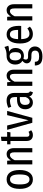

<svg xmlns="http://www.w3.org/2000/svg" viewBox="1536 -2232 909 4020"><g transform="rotate(-90 1990.0 -222.5)"><path d="M440 -264Q440 -137 387.5 -62.5Q335 12 242 12Q149 12 97 -61Q45 -134 45 -263Q45 -396 97 -467Q149 -538 243 -538Q337 -538 388.5 -468.5Q440 -399 440 -264ZM138 -263Q138 -155 164 -107Q190 -59 242 -59Q295 -59 321 -107Q347 -155 347 -264Q347 -372 321 -419.5Q295 -467 243 -467Q190 -467 164 -419.5Q138 -372 138 -263Z M898 -387V0H810V-375Q810 -426 795.5 -447.5Q781 -469 752 -469Q695 -469 646 -371V0H558V-527H634L641 -448Q667 -492 698 -515Q729 -538 773 -538Q830 -538 864 -497Q898 -456 898 -387Z M1273 -24Q1228 12 1172 12Q1113 12 1080.5 -23Q1048 -58 1048 -117V-458H977V-527H1048V-646L1136 -657V-527H1238L1229 -458H1136V-116Q1136 -61 1183 -61Q1199 -61 1211 -65Q1223 -69 1239 -79Z M1533 0H1429L1281 -527H1372L1481 -78L1589 -527H1677Z M2088 -49 2069 12Q2032 6 2010.5 -11.5Q1989 -29 1980 -64Q1937 12 1854 12Q1789 12 1750.5 -31.5Q1712 -75 1712 -147Q1712 -231 1764 -275.5Q1816 -320 1915 -320H1967V-368Q1967 -420 1946.5 -444Q1926 -468 1883 -468Q1832 -468 1764 -441L1742 -503Q1823 -538 1894 -538Q1975 -538 2014.5 -494.5Q2054 -451 2054 -372V-112Q2054 -84 2062 -70.5Q2070 -57 2088 -49ZM1967 -138V-261H1925Q1862 -261 1832.5 -234Q1803 -207 1803 -151Q1803 -103 1821 -78.5Q1839 -54 1872 -54Q1934 -54 1967 -138Z M2541 -387V0H2453V-375Q2453 -426 2438.5 -447.5Q2424 -469 2395 -469Q2338 -469 2289 -371V0H2201V-527H2277L2284 -448Q2310 -492 2341 -515Q2372 -538 2416 -538Q2473 -538 2507 -497Q2541 -456 2541 -387Z M3042 -504Q3019 -494 2990.5 -491Q2962 -488 2918 -488Q2995 -446 2995 -354Q2995 -273 2950 -224.5Q2905 -176 2826 -176Q2797 -176 2773 -186Q2763 -178 2757.5 -164.5Q2752 -151 2752 -136Q2752 -114 2764 -101.5Q2776 -89 2807 -89H2865Q2914 -89 2951 -70Q2988 -51 3007.5 -18.5Q3027 14 3027 53Q3027 125 2973.5 168.5Q2920 212 2819 212Q2715 212 2671.5 171.5Q2628 131 2628 53H2706Q2706 102 2730 122.5Q2754 143 2820 143Q2884 143 2912 121.5Q2940 100 2940 59Q2940 -19 2848 -19H2811Q2739 -19 2706 -45.5Q2673 -72 2673 -117Q2673 -165 2725 -207Q2648 -254 2648 -355Q2648 -438 2697 -488Q2746 -538 2824 -538Q2894 -538 2934 -549Q2974 -560 3016 -583ZM2735 -355Q2735 -301 2758 -268Q2781 -235 2822 -235Q2866 -235 2887 -263Q2908 -291 2908 -356Q2908 -475 2823 -475Q2779 -475 2757 -446Q2735 -417 2735 -355Z M3456 -233H3180Q3184 -138 3211.5 -99Q3239 -60 3290 -60Q3323 -60 3349 -70.5Q3375 -81 3403 -104L3442 -51Q3376 12 3287 12Q3193 12 3141 -57.5Q3089 -127 3089 -258Q3089 -389 3138.5 -463.5Q3188 -538 3278 -538Q3365 -538 3411.5 -472.5Q3458 -407 3458 -279Q3458 -257 3456 -233ZM3373 -305Q3373 -391 3350 -430Q3327 -469 3278 -469Q3234 -469 3209 -429.5Q3184 -390 3180 -298H3373Z M3911 -387V0H3823V-375Q3823 -426 3808.5 -447.5Q3794 -469 3765 -469Q3708 -469 3659 -371V0H3571V-527H3647L3654 -448Q3680 -492 3711 -515Q3742 -538 3786 -538Q3843 -538 3877 -497Q3911 -456 3911 -387Z"/></g></svg>

Font: Fira Sans Compressed
Style: Regular
Weight: 400
Width: 1
Designer: bBox Type GmbH & Carrois Corporate GbR & Edenspiekermann AG
Foundry: bBox Type GmbH & Carrois Corporate GbR & Edenspiekermann AG
Version: Version 4.301